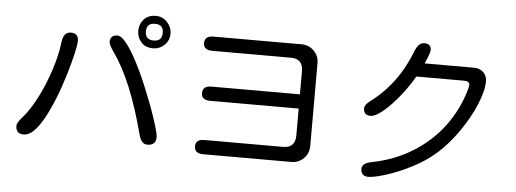

<svg xmlns="http://www.w3.org/2000/svg" viewBox="-53 -945 3106 1156"><g transform="rotate(5 1500.0 -367.0)"><path d="M943 -695Q943 -654 914 -626Q885 -598 845 -598Q799 -598 773.5 -627Q748 -656 748 -695Q748 -736 774 -765Q800 -794 847 -794Q886 -794 914.5 -764Q943 -734 943 -695ZM100 -117Q144 -167 185.5 -249Q227 -331 256 -421.5Q285 -512 293 -585Q300 -649 345 -649Q391 -649 391 -603Q391 -556 344 -397Q294 -231 233 -122Q172 -13 115 -13Q67 -13 67 -62Q67 -81 100 -117ZM627 -656Q665 -656 731 -540Q772 -467 814.5 -365Q857 -263 885.5 -177Q914 -91 914 -68Q914 -17 862 -17Q825 -17 811 -71Q728 -390 613 -553Q582 -596 582 -614Q582 -656 627 -656ZM846 -645Q896 -645 896 -696Q896 -746 845 -746Q794 -746 794 -696Q794 -645 846 -645Z M1163 -355Q1163 -399 1216 -399H1751V-540Q1751 -614 1677 -614H1202Q1149 -614 1149 -657Q1149 -700 1202 -700H1735Q1779 -700 1809.5 -669.5Q1840 -639 1840 -596V-95Q1840 -50 1809.5 -19.5Q1779 11 1735 11H1201Q1149 11 1149 -33Q1149 -75 1201 -75H1677Q1751 -75 1751 -150V-313H1216Q1163 -313 1163 -355Z M2842 -625Q2860 -604 2860 -574Q2860 -517 2825 -433.5Q2790 -350 2732 -266.5Q2674 -183 2609 -125Q2548 -70 2466.5 -28Q2385 14 2312 37Q2239 60 2204 60Q2159 60 2159 15Q2159 -18 2212 -29Q2352 -56 2463.5 -125.5Q2575 -195 2649.5 -296.5Q2724 -398 2758 -522L2762 -542Q2762 -567 2728 -567H2440Q2402 -501 2353 -441Q2304 -381 2259 -344Q2214 -307 2186 -307Q2143 -307 2143 -350Q2143 -370 2176 -395Q2338 -515 2417 -723Q2437 -771 2471 -771Q2512 -771 2512 -732Q2512 -716 2483 -650H2784Q2818 -650 2842 -625Z"/></g></svg>

Font: 寒蝉全圆体
Style: Regular
Weight: 400
Designer: Warren2060
      Designed by Motoya company      

      [Varela Round]
      Joe Prince(Latin component); Avraham Cornf
Foundry: ChillType
Version: Version 3.200